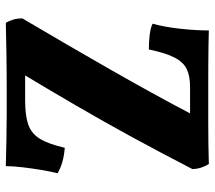

<svg xmlns="http://www.w3.org/2000/svg" viewBox="-58 -660 721 644"><g transform="rotate(90 302.0 -337.5)"><path d="M81.6 -678Q99 -677.4 128.6 -676.9Q158.2 -676.4 193.2 -676.2Q228.2 -676 261.4 -676Q294.6 -676 319.6 -676Q352.6 -676 388.8 -676Q425 -676 461.3 -676.5Q497.6 -677 529.6 -678Q536.6 -667 541.3 -653.5Q546 -640 546.6 -622.8Q491.8 -516.8 439.6 -420.9Q387.4 -325 332.5 -230.9Q277.6 -136.8 216.6 -35.2L187.4 -61.8H315.6Q366.4 -61.8 396.6 -72Q426.8 -82.2 444.6 -110.7Q462.4 -139.2 475.2 -194.8Q527.4 -190.6 560.8 -170.6Q554.8 -148.6 549.8 -118.1Q544.8 -87.6 540.8 -55.3Q536.8 -23 536.8 3Q493.8 2 449.7 1Q405.6 0 362.2 0Q318.8 0 277.6 0Q214.6 0 155.5 1Q96.4 2 56.4 3Q49.4 -7.6 45.3 -21.7Q41.2 -35.8 41.2 -52.4Q87.4 -130.6 129.3 -202.8Q171.2 -275 211.3 -345.1Q251.4 -415.2 290.8 -486.7Q330.2 -558.2 370.4 -635L412.6 -615H271.6Q235.4 -615 212.1 -604.3Q188.8 -593.6 173 -563.7Q157.2 -533.8 145.4 -476.8Q121.6 -476.8 98 -479.4Q74.4 -482 59 -489.2Q70.4 -530.8 76 -582.9Q81.6 -635 81.6 -678Z"/></g></svg>

Font: Vollkorn
Style: Regular
Weight: 400
Designer: Friedrich Althausen
Foundry: Friedrich Althausen
Version: Version 4.104